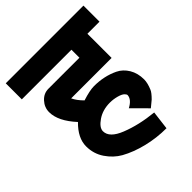

<svg xmlns="http://www.w3.org/2000/svg" viewBox="-214 -748 954 954"><g transform="rotate(-45 263.0 -271.5)"><path d="M41 -378.9Q41 -412.6 64.5 -438.2Q87.9 -463.9 121.1 -463.9H338.9V-520H-9.8V-632.8H536.1V-520H451.2V-350.1H167Q179.2 -323.7 207 -295.9Q260.7 -313 290 -313Q360.8 -313 418.9 -285.2Q450.7 -270 470.5 -237.1Q490.2 -204.1 490.2 -160.2Q490.2 -135.7 476.1 -102.1Q470.2 -87.4 445.8 -63Q444.8 -62 429 -49.1Q413.1 -36.1 412.1 -35.2L335 -112.8Q375.5 -134.3 377 -163.1Q377 -168.9 369.1 -176.8Q359.4 -186.5 335.4 -192.9Q311.5 -199.2 288.1 -199.2Q237.3 -199.2 200.2 -173.8Q163.1 -148.4 163.1 -123Q163.1 -77.6 235.8 -48.8Q311.5 -18.6 409.2 -8.8L397 89.8Q328.1 89.8 262.9 73.7Q197.8 57.6 147.9 29.8Q107.4 6.8 79.1 -34.9Q50.8 -76.7 50.8 -128.9Q50.8 -187.5 107.9 -243.2Q41 -315.9 41 -378.9Z"/></g></svg>

Font: Miedinger*
Style: Bold
Weight: 700
Version: Version 001.000